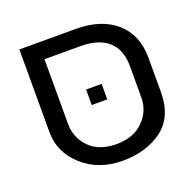

<svg xmlns="http://www.w3.org/2000/svg" viewBox="-110 -711 827 823"><g transform="rotate(-20 303.5 -300.0)"><path d="M481.9 -372.1Q481.9 -445.8 438.5 -484.9Q395 -523.9 311 -523.9H147.9V-228Q147.9 -166 191.4 -121.1Q234.9 -76.2 314.9 -76.2Q391.6 -76.2 436.5 -120.6Q481.9 -165 481.9 -228ZM314.9 0Q206.1 0 133.3 -65.4Q61 -130.4 61 -222.2V-600.1H317.9Q434.6 -600.1 501.5 -541Q568.8 -481.9 568.8 -377.9V-222.2Q568.8 -108.4 496.6 -54.2Q423.8 0 314.9 0ZM271 -340.8H341.8V-270H271Z"/></g></svg>

Font: Miedinger*
Style: Book
Weight: 400
Version: Version 001.000